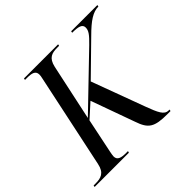

<svg xmlns="http://www.w3.org/2000/svg" viewBox="-195 -898 1082 1082"><g transform="rotate(-45 346.0 -357.0)"><path d="M-22 0H251L254 -10H239C201 -10 175 -16 175 -46C175 -54 178 -68 180 -79L223 -286L305 -360L399 -99C426 -19 455 0 559 0H583L585 -10H578C543 -10 528 -45 501 -117L383 -436L566 -615C628 -677 669 -704 712 -704L714 -714H505L503 -704C550 -704 578 -698 578 -671C578 -646 563 -627 522 -587L226 -302L298 -638C311 -696 342 -704 384 -704H399L401 -714H129L127 -704H143C181 -704 206 -698 206 -668C206 -662 205 -650 202 -640L83 -78C71 -19 38 -10 -4 -10H-20Z"/></g></svg>

Font: Noto Serif Display SemiCondensed
Style: Italic
Weight: 400
Width: 4
Italic angle: -12°
Designer: Monotype Design Team
Foundry: Monotype Imaging Inc.
Version: Version 2.009